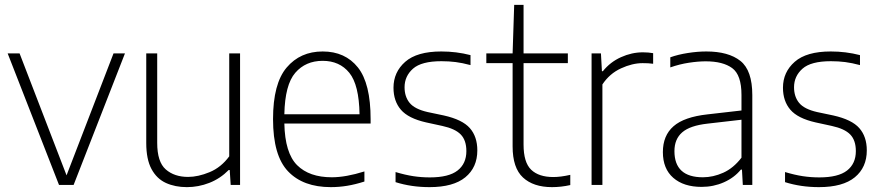

<svg xmlns="http://www.w3.org/2000/svg" viewBox="-20 -760 3621 789"><path d="M222.5 0 11.5 -540.5H60.5L253.5 -39.5L446.5 -540.5H493.5L282.5 0Z M748 9Q699.5 9 661.8 -8.2Q624 -25.5 602.5 -65.5Q581 -105.5 581 -172.5V-540.5H626V-173Q626 -94.5 661.2 -63.8Q696.5 -33 753 -33Q794 -33 841.2 -52.5Q888.5 -72 922 -117.5V-540.5H966.5V0H928L924 -61.5H920Q885 -26 840.2 -8.5Q795.5 9 748 9Z M1339.5 9Q1225.5 9 1163.8 -55.8Q1102 -120.5 1102 -270.5Q1102 -416.5 1158 -482.5Q1214 -548.5 1306 -548.5Q1398.5 -548.5 1450.8 -482.8Q1503 -417 1503 -270V-252.5H1148.5Q1151 -131 1201 -81.2Q1251 -31.5 1343.5 -31.5Q1401 -31.5 1477.5 -55.5V-14Q1440 -2 1406.5 3.5Q1373 9 1339.5 9ZM1306 -510Q1236 -510 1193.5 -461Q1151 -412 1148.5 -290.5H1457.5Q1455.5 -411.5 1415.5 -460.8Q1375.5 -510 1306 -510Z M1745 9Q1670 9 1605.5 -11.5V-53Q1645.5 -41 1678.8 -36Q1712 -31 1746.5 -31Q1824 -31 1860.2 -59.2Q1896.5 -87.5 1896.5 -139Q1896.5 -183.5 1873.5 -207.2Q1850.5 -231 1797.5 -242.5L1731 -257Q1658 -273.5 1627.5 -309Q1597 -344.5 1597 -399.5Q1597 -463.5 1645.2 -506Q1693.5 -548.5 1793.5 -548.5Q1855.5 -548.5 1913.5 -533.5V-492.5Q1880 -501.5 1852.5 -505Q1825 -508.5 1794 -508.5Q1712 -508.5 1677.2 -477.8Q1642.5 -447 1642.5 -401.5Q1642.5 -362.5 1663.5 -337Q1684.5 -311.5 1737.5 -299.5L1804 -285.5Q1880 -268.5 1910.8 -233.5Q1941.5 -198.5 1941.5 -142Q1941.5 -72 1892.2 -31.5Q1843 9 1745 9Z M2248.5 9Q2172 9 2129.2 -30.5Q2086.5 -70 2086.5 -158.5V-500.5H1978.5V-540.5H2086.5L2093 -740H2131.5V-540.5H2313.5V-500.5H2131.5V-166Q2131.5 -92.5 2162.8 -62.5Q2194 -32.5 2254 -32.5Q2284 -32.5 2323.5 -41.5V0.5Q2285.5 9 2248.5 9Z M2411 0V-540.5H2449.5L2453.5 -467.5H2457.5Q2487.5 -505 2531.8 -525Q2576 -545 2622 -545Q2645 -545 2664 -541.5V-498Q2653.5 -499.5 2643.2 -500Q2633 -500.5 2620.5 -500.5Q2578.5 -500.5 2531.8 -479Q2485 -457.5 2455.5 -413V0Z M2863 8Q2789.5 8 2746.8 -29.2Q2704 -66.5 2704 -135Q2704 -203 2747.8 -241.2Q2791.5 -279.5 2887.5 -290L3027 -306V-370Q3027 -452 2989 -480Q2951 -508 2880 -508Q2849 -508 2811 -502.2Q2773 -496.5 2734.5 -483V-524.5Q2766.5 -536 2806.5 -542.2Q2846.5 -548.5 2882.5 -548.5Q2973.5 -548.5 3022.5 -509.8Q3071.5 -471 3071.5 -369V0H3032.5L3029 -63H3024.5Q2997 -29.5 2954.5 -10.8Q2912 8 2863 8ZM2751.5 -139Q2751.5 -31.5 2868.5 -31.5Q2910.5 -31.5 2952.2 -50.2Q2994 -69 3027 -112V-268L2888 -252Q2815.5 -244 2783.5 -216.2Q2751.5 -188.5 2751.5 -139Z M3345.5 9Q3270.5 9 3206 -11.5V-53Q3246 -41 3279.2 -36Q3312.5 -31 3347 -31Q3424.5 -31 3460.8 -59.2Q3497 -87.5 3497 -139Q3497 -183.5 3474 -207.2Q3451 -231 3398 -242.5L3331.5 -257Q3258.5 -273.5 3228 -309Q3197.5 -344.5 3197.5 -399.5Q3197.5 -463.5 3245.8 -506Q3294 -548.5 3394 -548.5Q3456 -548.5 3514 -533.5V-492.5Q3480.5 -501.5 3453 -505Q3425.5 -508.5 3394.5 -508.5Q3312.5 -508.5 3277.8 -477.8Q3243 -447 3243 -401.5Q3243 -362.5 3264 -337Q3285 -311.5 3338 -299.5L3404.5 -285.5Q3480.5 -268.5 3511.2 -233.5Q3542 -198.5 3542 -142Q3542 -72 3492.8 -31.5Q3443.5 9 3345.5 9Z"/></svg>

Font: Encode Sans XLt
Style: Regular
Weight: 200
Designer: Multiple Designers
Foundry: Impallari Type
Version: Version 3.002; ttfautohint (v1.8.3) -l 8 -r 50 -G 200 -x 14 